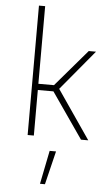

<svg xmlns="http://www.w3.org/2000/svg" viewBox="-64 -771 611 1079"><g transform="rotate(5 241.5 -231.5)"><path d="M146 0H111V-730H146V-292H234L412 -500H453L265 -274L453 0H412L234 -257H146ZM204 267 242 78H278L232 267Z"/></g></svg>

Font: TitilliumMaps29L
Style: 1 wt
Weight: 100
Designer: Campivisivi
Foundry: Accademia di Belle Arti di Urbino and students of MA course of Visual design
Version: Version 001.001